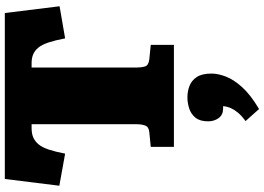

<svg xmlns="http://www.w3.org/2000/svg" viewBox="-169 -572 1094 796"><g transform="rotate(-90 378.0 -174.0)"><path d="M167 0V-96L228 -102Q250 -104 255.5 -119Q261 -134 261 -155V-590H245Q222 -590 206 -583Q190 -576 177.5 -561Q165 -546 156 -519Q147 -492 139 -451L6 -475L34 -701H722L750 -474L617 -451Q609 -492 600 -519.5Q591 -547 578.5 -562Q566 -577 550.5 -583.5Q535 -590 515 -590H496V-154Q496 -135 500.5 -120Q505 -105 530 -102L590 -96V0ZM324 353 274 297Q297 280 309 265.5Q321 251 327.5 236.5Q334 222 336 204H326Q300 204 286.5 185.5Q273 167 273 142Q273 108 288 89.5Q303 71 326 63.5Q349 56 373 56Q397 56 419.5 64.5Q442 73 456.5 94.5Q471 116 471 156Q471 183 458.5 215.5Q446 248 414.5 283Q383 318 324 353Z"/></g></svg>

Font: Literata Black
Style: Regular
Weight: 900
Designer: Latin by Veronika Burian and Jose Scaglione. Greek by Irene Vlachou. Cyrillic by Vera Evstafieva.
Foundry: TypeTogether
Version: Version 3.103;gftools[0.9.29]